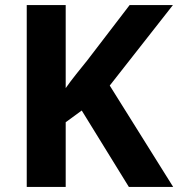

<svg xmlns="http://www.w3.org/2000/svg" viewBox="-20 -734 700 754"><path d="M660 0H486L301 -300L238 -254V0H85V-714H238V-388Q257 -415 279 -442.5Q301 -470 322 -496L489 -714H659L411 -398Z"/></svg>

Font: Noto Sans Khmer
Style: Bold
Weight: 700
Version: Version 2.003